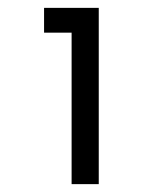

<svg xmlns="http://www.w3.org/2000/svg" viewBox="-20 -759 373 488"><path d="M162 -291H231V-739H92V-676H162Z"/></svg>

Font: Involve Medium
Style: Regular
Weight: 500
Designer: Stefan Peev
Foundry: Context Ltd.
Version: Version 1.001